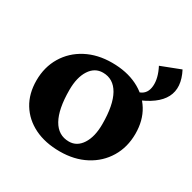

<svg xmlns="http://www.w3.org/2000/svg" viewBox="-151 -813 981 980"><g transform="rotate(30 339.5 -323.0)"><path d="M320 15Q233 15 169.5 -16.5Q106 -48 71 -105Q36 -162 36 -240Q36 -319 73 -380.5Q110 -442 175.5 -476.5Q241 -511 326 -511Q412 -511 476 -479.5Q540 -448 575 -391Q610 -334 610 -256Q610 -177 573 -115.5Q536 -54 470.5 -19.5Q405 15 320 15ZM335 -52Q382 -52 410.5 -96Q439 -140 439 -214Q439 -327 406 -385.5Q373 -444 311 -444Q263 -444 234.5 -400Q206 -356 206 -282Q206 -169 239 -110.5Q272 -52 335 -52ZM540 -617 654 -661Q742 -491 523 -407L471 -387V-428L525 -451Q562 -466 566 -512.5Q570 -559 540 -617Z"/></g></svg>

Font: Platypi
Style: Bold
Weight: 700
Designer: David Sargent
Foundry: Bolt Cutter Type
Version: Version 1.200; ttfautohint (v1.8.4.7-5d5b)